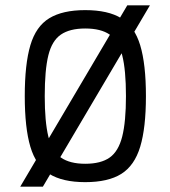

<svg xmlns="http://www.w3.org/2000/svg" viewBox="-20 -670 640 721"><path d="M56 31 458 -650H543L141 31ZM300 14Q215 14 165 -17Q115 -48 94 -119Q73 -190 73 -309Q73 -429 94 -500Q115 -571 165 -601.5Q215 -632 300 -632Q386 -632 435.5 -601.5Q485 -571 506.5 -500Q528 -429 528 -309Q528 -190 506.5 -119Q485 -48 435.5 -17Q386 14 300 14ZM300 -55Q359 -55 392 -78.5Q425 -102 439 -157.5Q453 -213 453 -309Q453 -407 439 -462Q425 -517 392 -540Q359 -563 300 -563Q242 -563 208.5 -540Q175 -517 161.5 -462Q148 -407 148 -309Q148 -213 161.5 -157.5Q175 -102 208.5 -78.5Q242 -55 300 -55Z"/></svg>

Font: Victor Mono Thin
Style: Regular
Weight: 400
Monospace: yes
Version: Version 1.561;gftools[0.9.30]